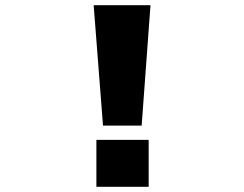

<svg xmlns="http://www.w3.org/2000/svg" viewBox="-20 -720 940 740"><path d="M377 -236 341 -700H560L526 -236ZM351.5 -181H553V0H351.5Z"/></svg>

Font: Trispace Expanded ExtraBold
Style: Regular
Weight: 800
Width: 7
Designer: Tyler Finck
Foundry: Etcetera Type Company
Version: Version 1.210; ttfautohint (v1.8.3)